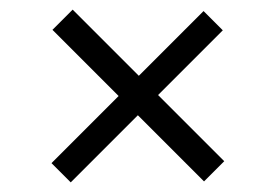

<svg xmlns="http://www.w3.org/2000/svg" viewBox="-20 -561 570 399"><path d="M131 -541 446 -226 404 -184 89 -499ZM443 -498 127 -182 87 -222 403 -538Z"/></svg>

Font: Lora Medium
Style: Regular
Weight: 500
Designer: Olga Karpushina, Alexei Vanyashin (Cyrillic)
Foundry: Cyreal
Version: Version 3.004